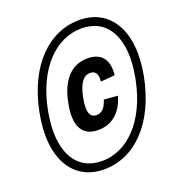

<svg xmlns="http://www.w3.org/2000/svg" viewBox="-136 -851 893 972"><g transform="rotate(-20 310.5 -365.0)"><path d="M283.5 -365.5C298.5 -443 325.5 -471.5 359 -471.5C387 -471.5 400.5 -452 396 -411.5L472.5 -418C481.5 -506.5 441 -545.5 371.5 -545.5C290.5 -545.5 227.5 -490.5 203.5 -365.5C179 -241 219 -185.5 300 -185.5C369.5 -185.5 427 -225 452.5 -315L378.5 -321C366 -279.5 346 -259.5 318 -259.5C284.5 -259.5 268.5 -288.5 283.5 -365.5ZM50 -370C3.5 -131 96.5 12 261 12C424.5 12 563 -123 609.5 -362C655.5 -599 562 -742 398.5 -742C234 -742 96 -607 50 -370ZM94 -366C136 -581.5 258.5 -698.5 394.5 -698.5C530.5 -698.5 607.5 -581.5 565.5 -366C523.5 -149 400.5 -31.5 265 -31.5C129 -31.5 52.5 -149 94 -366Z"/></g></svg>

Font: Monaspace Krypton SemiBold
Style: Italic
Weight: 600
Italic angle: -11°
Designer: Riley Cran & the Lettermatic Team
Foundry: Lettermatic
Version: Version 1.101 (Monaspace Krypton)